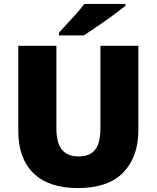

<svg xmlns="http://www.w3.org/2000/svg" viewBox="-20 -947 797 977"><path d="M684 -284Q684 -149 607.5 -69.5Q531 10 376 10Q228 10 150.5 -65.5Q73 -141 73 -280V-714H267V-295Q267 -219 295.5 -185Q324 -151 379 -151Q438 -151 464.5 -185.5Q491 -220 491 -296V-714H684ZM618 -917Q600 -903 573 -882.5Q546 -862 515 -840.5Q484 -819 455.5 -799.5Q427 -780 407 -767H280V-781Q297 -800 321 -825.5Q345 -851 369 -878Q393 -905 409 -927H618Z"/></svg>

Font: Noto Sans Khmer UI Black
Style: Regular
Weight: 900
Designer: Danh Hong and the Monotype Design Team
Foundry: Monotype Imaging Inc.
Version: Version 2.002; ttfautohint (v1.8.4.7-5d5b)